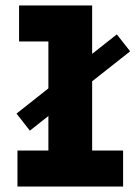

<svg xmlns="http://www.w3.org/2000/svg" viewBox="-20 -683 497 703"><path d="M43.9 0V-131.8H157.2V-258.3L89.4 -204.6L40.5 -267.1L157.2 -359.4V-531.2H49.8V-663.1H317.4V-485.8L407.7 -557.1L456.5 -495.1L317.4 -385.3V-131.8H430.7V0Z"/></svg>

Font: Anaheim ExtraBold
Style: Regular
Weight: 800
Version: Version 2.001